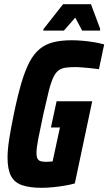

<svg xmlns="http://www.w3.org/2000/svg" viewBox="-20 -888 517 916"><path d="M179 8Q122 8 85.5 -4.5Q49 -17 32.5 -48.5Q16 -80 16 -136Q16 -174 24 -225Q32 -276 46 -344Q64 -431 82 -492Q100 -553 121 -592.5Q142 -632 169.5 -654.5Q197 -677 234.5 -686.5Q272 -696 323 -696Q346 -696 374.5 -693.5Q403 -691 429.5 -686.5Q456 -682 477 -676L452 -558Q431 -561 409.5 -563Q388 -565 370.5 -566.5Q353 -568 344 -568Q315 -568 295 -565.5Q275 -563 260.5 -553Q246 -543 234.5 -519Q223 -495 212.5 -453Q202 -411 187 -344Q171 -270 162.5 -226Q154 -182 154 -158Q154 -140 159 -131Q164 -122 174 -119Q184 -116 200 -116Q207 -116 213 -116.5Q219 -117 223.5 -117.5Q228 -118 231 -118L266 -280H223L250 -405H420L337 -13Q317 -7 290 -2.5Q263 2 234.5 5Q206 8 179 8ZM186 -742 188 -750 281 -868H414L458 -750L457 -742H372L339 -804L285 -742Z"/></svg>

Font: Saira Condensed ExtraBold
Style: Italic
Weight: 800
Width: 3
Italic angle: -12°
Designer: Hector Gatti with collaboration of the Omnibus-Type team
Foundry: Omnibus-Type
Version: Version 1.101